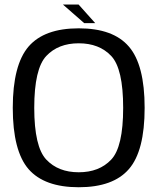

<svg xmlns="http://www.w3.org/2000/svg" viewBox="-20 -802 688 827"><path d="M319 4.5C418 4.5 490 -21.5 535 -73.5C580.5 -125.5 603 -213.5 603 -337.5C603 -461 580.5 -549 535 -601.5C490 -654 418 -680 319 -680C220.5 -680 148.5 -654 103 -601.5C58 -549 35 -461 35 -337.5C35 -213.5 58 -125.5 103 -73.5C148.5 -21.5 220.5 4.5 319 4.5ZM319 -60C260.5 -60 214 -78 179.5 -114.5C145 -151 127.5 -225.5 127.5 -337.5C127.5 -450 145 -524.5 179.5 -561C214 -597.5 260.5 -615.5 319 -615.5C378 -615.5 424.5 -597.5 459 -561C493.5 -524.5 510.5 -450 510.5 -337.5C510.5 -225.5 493.5 -151 459 -114.5C424.5 -78 378 -60 319 -60ZM342.5 -702.5H390L318.5 -782.5H251Z"/></svg>

Font: Anybody
Style: Regular
Weight: 400
Designer: Tyler Finck
Foundry: Etcetera Type Company
Version: Version 1.110